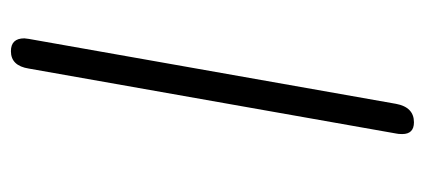

<svg xmlns="http://www.w3.org/2000/svg" viewBox="-228 -522 760 343"><g transform="rotate(-90 151.5 -350.0)"><path d="M84 -11Q84 -18 85 -22L201 -678Q206 -710 232 -710Q255 -710 255 -686L254 -678L138 -22Q132 10 105 10Q84 10 84 -11Z"/></g></svg>

Font: Kodchasan ExtraLight
Style: Italic
Weight: 275
Italic angle: -10°
Version: Version 1.000; ttfautohint (v1.6)